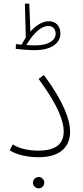

<svg xmlns="http://www.w3.org/2000/svg" viewBox="-20 -854 456 1049"><path d="M170 -580C264 -580 310 -620 310 -671C310 -711 286 -738 247 -738C211 -738 175 -714 146 -681L140 -834H116L121 -649C113 -636 105 -623 98 -610C88 -611 77 -612 67 -613L66 -587C88 -584 140 -580 170 -580ZM245 -712C270 -712 284 -694 284 -669C284 -635 247 -606 172 -606C158 -606 141 -607 124 -608C150 -652 195 -712 245 -712ZM33 -33C70 -8 132 5 190 5C327 5 363 -68 363 -135C363 -196 331 -294 220 -444L191 -423C304 -269 328 -187 328 -137C328 -72 291 -31 189 -31C144 -31 87 -40 50 -65ZM192 175C208 175 222 161 222 144C222 127 208 113 192 113C174 113 160 127 160 144C160 161 174 175 192 175Z"/></svg>

Font: Noto Sans Arabic ExtLt
Style: Regular
Weight: 200
Designer: Monotype Design Team, Nadine Chahine, Nizar Qandah and Khaled Hosny
Foundry: Monotype Imaging Inc.
Version: Version 2.012